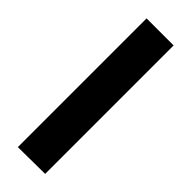

<svg xmlns="http://www.w3.org/2000/svg" viewBox="14 -116 502 502"><g transform="rotate(-45 265.0 135.0)"><path d="M502 85V185H27L26 85Z"/></g></svg>

Font: Panefresco 750wt
Style: Regular
Weight: 750
Foundry: Campivisivi & Chank Co
Version: Version 1.000